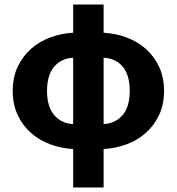

<svg xmlns="http://www.w3.org/2000/svg" viewBox="-20 -648 778 845"><path d="M187 -248Q187 -179 218 -142Q249 -105 302 -102V-394Q249 -391 218 -354Q187 -317 187 -248ZM551 -248Q551 -317 520.5 -354Q490 -391 436 -394V-102Q489 -105 520 -142Q551 -179 551 -248ZM302 177V8Q250 5 202 -12.5Q154 -30 117 -62.5Q80 -95 58 -141.5Q36 -188 36 -248Q36 -308 58 -354.5Q80 -401 117 -433.5Q154 -466 202 -483.5Q250 -501 302 -504V-628H436V-504Q488 -501 536 -483.5Q584 -466 621 -433.5Q658 -401 680 -354.5Q702 -308 702 -248Q702 -188 680 -141.5Q658 -95 621 -62.5Q584 -30 536 -12.5Q488 5 436 8V177Z"/></svg>

Font: Giro Regular
Style: Bold
Weight: 700
Designer: Paul D. Hunt
Foundry: Adobe Systems Incorporated
Version: Version 1.000;PS 1.0;hotconv 1.0.88;makeotf.lib2.5.647800